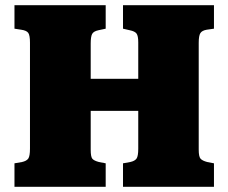

<svg xmlns="http://www.w3.org/2000/svg" viewBox="-20 -723 884 743"><path d="M36 0V-91L65 -96Q83 -100 89.5 -109.5Q96 -119 96 -148V-558Q96 -586 89.5 -595.5Q83 -605 62 -608L36 -612V-703H389V-612L361 -606Q342 -602 336.5 -591.5Q331 -581 331 -555V-418H515V-559Q515 -584 508.5 -593Q502 -602 482 -606L456 -612V-703H808V-612L780 -608Q762 -605 755.5 -595Q749 -585 749 -557V-144Q749 -117 756 -109Q763 -101 782 -96L808 -91V0H456V-91L484 -96Q502 -100 508.5 -109.5Q515 -119 515 -148V-294H331V-144Q331 -116 337.5 -108.5Q344 -101 363 -96L389 -91V0Z"/></svg>

Font: Literata 18pt Black
Style: Regular
Weight: 900
Designer: Latin by Veronika Burian and Jose Scaglione. Greek by Irene Vlachou. Cyrillic by Vera Evstafieva.
Foundry: TypeTogether
Version: Version 3.103;gftools[0.9.29]